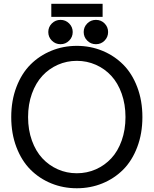

<svg xmlns="http://www.w3.org/2000/svg" viewBox="-20 -985 820 1025"><path d="M445.8 -768.1Q426.8 -787.1 426.8 -814Q426.8 -840.8 445.8 -859.9Q464.8 -878.9 492.2 -878.9Q519.5 -878.9 538.3 -859.9Q557.1 -840.8 557.1 -814Q557.1 -787.1 538.3 -768.1Q519.5 -749 492.2 -749Q464.8 -749 445.8 -768.1ZM303.2 -878.9Q330.1 -878.9 349.1 -859.9Q368.2 -840.8 368.2 -814Q368.2 -787.1 349.1 -768.1Q330.1 -749 303.2 -749Q275.9 -749 256.8 -768.1Q237.8 -787.1 237.8 -814Q237.8 -840.8 256.8 -859.9Q275.9 -878.9 303.2 -878.9ZM150.4 -485.1Q129.9 -428.2 129.9 -359.9Q129.9 -291.5 150.4 -234.6Q170.9 -177.7 206.1 -139.9Q241.2 -102.1 288.6 -81.1Q335.9 -60.1 390.1 -60.1Q444.3 -60.1 491.7 -81.1Q539.1 -102.1 574.2 -139.9Q609.4 -177.7 629.6 -234.6Q649.9 -291.5 649.9 -359.9Q649.9 -428.2 629.6 -485.1Q609.4 -542 574.2 -580.1Q539.1 -618.2 491.5 -639.2Q443.8 -660.2 390.1 -660.2Q336.4 -660.2 288.8 -639.2Q241.2 -618.2 206.1 -580.1Q170.9 -542 150.4 -485.1ZM67.6 -199.5Q40 -272 40 -359.9Q40 -447.8 67.6 -520.3Q95.2 -592.8 142.8 -640.4Q190.4 -688 254.2 -714.1Q317.9 -740.2 390.1 -740.2Q462.4 -740.2 526.1 -714.1Q589.8 -688 637.5 -640.4Q685.1 -592.8 712.6 -520.3Q740.2 -447.8 740.2 -359.9Q740.2 -272 712.6 -199.5Q685.1 -127 637.5 -79.3Q589.8 -31.7 526.4 -5.9Q462.9 20 390.1 20Q317.4 20 253.9 -5.9Q190.4 -31.7 142.8 -79.3Q95.2 -127 67.6 -199.5ZM527.8 -964.8V-895H253.9V-964.8Z"/></svg>

Font: Miedinger*
Style: Book
Weight: 400
Version: Version 001.000